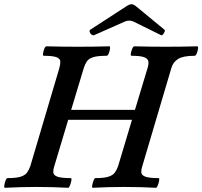

<svg xmlns="http://www.w3.org/2000/svg" viewBox="-30 -888 961 912"><path d="M-6 4Q-11 4 -9.5 -7.5Q-8 -19 -3.5 -30.5Q1 -42 6 -42Q48 -42 69 -49Q90 -56 99 -69Q108 -82 114 -99L252 -565Q257 -583 256.5 -596Q256 -609 239 -616Q222 -623 178 -623Q173 -623 174.5 -634Q176 -645 180.5 -656.5Q185 -668 191 -668Q228 -667 265.5 -666.5Q303 -666 341 -666Q378 -666 415 -666.5Q452 -667 490 -668Q494 -668 492.5 -656.5Q491 -645 486.5 -634Q482 -623 476 -623Q434 -623 413 -616.5Q392 -610 383 -597Q374 -584 368 -565L308 -366H611L671 -565Q677 -584 674.5 -597Q672 -610 654 -616.5Q636 -623 595 -623Q590 -623 591.5 -634Q593 -645 598 -656.5Q603 -668 608 -668Q646 -667 683.5 -666.5Q721 -666 758 -666Q795 -666 832.5 -666.5Q870 -667 907 -668Q912 -668 910.5 -656.5Q909 -645 904.5 -634Q900 -623 894 -623Q840 -623 816 -608Q792 -593 784 -565L646 -99Q640 -80 641.5 -67.5Q643 -55 661.5 -48.5Q680 -42 724 -42Q728 -42 726 -30.5Q724 -19 719.5 -7.5Q715 4 711 4Q674 2 636.5 1Q599 0 561 0Q523 0 485.5 1Q448 2 411 4Q406 4 408 -7.5Q410 -19 414.5 -30.5Q419 -42 423 -42Q465 -42 486 -49Q507 -56 516 -69Q525 -82 531 -99L597 -319H294L228 -99Q222 -80 223.5 -67.5Q225 -55 243.5 -48.5Q262 -42 306 -42Q311 -42 309 -30.5Q307 -19 302.5 -7.5Q298 4 294 4Q256 2 218.5 1Q181 0 144 0Q107 0 69 1Q31 2 -6 4ZM417 -721Q411 -719 404.5 -724Q398 -729 396 -736.5Q394 -744 399 -747L570 -858Q585 -868 595 -868Q605 -868 620 -855L751 -747Q756 -743 748.5 -730.5Q741 -718 735 -721L603 -786Q595 -790 584 -790Q573 -790 564 -786Z"/></svg>

Font: Junicode SmExp
Style: Bold Italic
Weight: 700
Width: 6
Italic angle: -11°
Designer: Peter S. Baker
Version: Version 2.205; ttfautohint (v1.8.4)